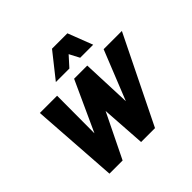

<svg xmlns="http://www.w3.org/2000/svg" viewBox="-181 -914 1094 1094"><g transform="rotate(-45 366.0 -367.5)"><path d="M71 -525H210L209 -223L347 -525H453L465 -226L585 -525H732L474 0H362L344 -268L213 0H107ZM260 -585 379 -735H503L561 -585H456L424 -646L369 -585Z"/></g></svg>

Font: Radio Canada Condensed
Style: Bold Italic
Weight: 700
Width: 3
Italic angle: -12°
Designer: Charles Daoud, Etienne Aubert Bonn, Alexandre Saumier Demers, Jacques Le Bailly
Foundry: Radio-Canada
Version: Version 2.104; ttfautohint (v1.8.4.7-5d5b);gftools[0.9.28.de